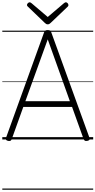

<svg xmlns="http://www.w3.org/2000/svg" viewBox="-20 -1215 832 1673"><path d="M52 13Q37 10 32.5 3Q28 -4 33 -16L363 -930Q367 -943 374 -948Q381 -953 396 -953Q411 -953 417.5 -948Q424 -943 428 -930L759 -16Q764 -4 759.5 3Q755 10 739 13Q725 15 718.5 10.5Q712 6 706 -10L608 -283H183L85 -10Q80 6 73.5 10.5Q67 15 52 13ZM201 -333H589L396 -872ZM554 -1195Q562 -1195 569 -1187.5Q576 -1180 576 -1171Q576 -1168 575.5 -1165Q575 -1162 571 -1158L421 -1015Q415 -1010 410 -1006.5Q405 -1003 396 -1003Q387 -1003 382 -1006.5Q377 -1010 371 -1015L221 -1159Q217 -1163 216 -1166Q215 -1169 215 -1171Q215 -1180 223 -1187.5Q231 -1195 238 -1195Q243 -1195 246.5 -1192.5Q250 -1190 255 -1187L396 -1067L537 -1187Q542 -1190 545.5 -1192.5Q549 -1195 554 -1195ZM0 428H792V438H0ZM0 -20H792V0H0ZM0 -505H792V-500H0ZM0 -948H792V-938H0Z"/></svg>

Font: Playwrite US Modern Guides
Style: Regular
Weight: 400
Designer: Veronika Burian, José Scaglione
Foundry: TypeTogether
Version: Version 1.003